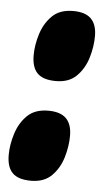

<svg xmlns="http://www.w3.org/2000/svg" viewBox="-65 -591 340 630"><g transform="rotate(5 105.0 -276.5)"><path d="M-19 -71Q-19 -105 -7.5 -141.5Q4 -178 29 -202.5Q54 -227 98 -227Q138 -227 157 -208Q176 -189 176 -151Q176 -116 165 -79.5Q154 -43 129 -18Q104 7 61 7Q19 7 0 -12Q-19 -31 -19 -71ZM34 -404Q34 -438 45.5 -474.5Q57 -511 82 -535.5Q107 -560 151 -560Q191 -560 210 -541Q229 -522 229 -484Q229 -449 218 -412.5Q207 -376 182 -351Q157 -326 114 -326Q72 -326 53 -345Q34 -364 34 -404Z"/></g></svg>

Font: Georama Condensed Black
Style: Italic
Weight: 900
Width: 3
Italic angle: -9°
Designer: Jean-Baptiste Levee
Foundry: Production Type
Version: Version 1.000